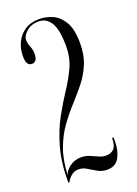

<svg xmlns="http://www.w3.org/2000/svg" viewBox="-138 -770 597 834"><g transform="rotate(-20 160.0 -353.0)"><path d="M209.5 5.5Q185.5 5.5 166 -5.5Q146.5 -16.5 128.5 -27.8Q110.5 -39 91.5 -39Q70.5 -39 55.8 -25.8Q41 -12.5 36 0H30Q30 -93.5 49.8 -162Q69.5 -230.5 98.2 -282.8Q127 -335 156 -378.8Q185 -422.5 204.5 -465.2Q224 -508 224 -558Q224 -636.5 203.8 -669.2Q183.5 -702 147.5 -702Q113.5 -702 91.5 -682.8Q69.5 -663.5 69.5 -645Q69.5 -629.5 76.8 -612Q84 -594.5 84 -577Q84 -538.5 58.5 -538.5Q46.5 -538.5 39.5 -548.2Q32.5 -558 32.5 -583.5Q32.5 -617 46.2 -646Q60 -675 87 -693Q114 -711 154.5 -711Q183.5 -711 213.8 -698.2Q244 -685.5 264.8 -651Q285.5 -616.5 285.5 -552Q285.5 -497 268.2 -456Q251 -415 224 -381.2Q197 -347.5 166.2 -314Q135.5 -280.5 107.2 -241.2Q79 -202 60 -150.2Q41 -98.5 38.5 -26.5Q41 -49 65.2 -66.8Q89.5 -84.5 118.5 -84.5Q139.5 -84.5 157.8 -76.8Q176 -69 192.5 -61.5Q209 -54 225 -54Q248.5 -54 261.8 -68Q275 -82 275 -117H282V-101Q282 -55.5 264.8 -25Q247.5 5.5 209.5 5.5Z"/></g></svg>

Font: Imbue 100pt Light
Style: Regular
Weight: 300
Designer: Tyler Finck
Foundry: Etcetera Type Company
Version: Version 1.102; ttfautohint (v1.8.3)